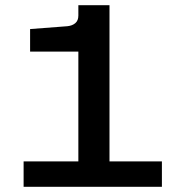

<svg xmlns="http://www.w3.org/2000/svg" viewBox="-20 -720 690 740"><path d="M282 -46V-521H96V-608L240 -619Q259 -621 270.5 -631Q282 -641 282 -660V-700H402V-46ZM71 0V-98H604V0Z"/></svg>

Font: Host Grotesk SemiBold
Style: Regular
Weight: 600
Designer: Doukan Karapınar
Foundry: Element Type
Version: Version 1.003